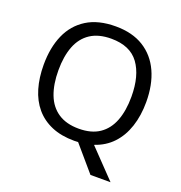

<svg xmlns="http://www.w3.org/2000/svg" viewBox="-155 -857 1091 1159"><g transform="rotate(20 390.5 -277.5)"><path d="M720 -358Q720 -271 696.5 -200Q673 -129 627 -80Q581 -31 512 -8L683 170H554L416 9Q410 9 403.5 9.5Q397 10 391 10Q307 10 245 -16.5Q183 -43 142 -91.5Q101 -140 81 -208Q61 -276 61 -359Q61 -469 97 -551Q133 -633 206.5 -679Q280 -725 392 -725Q499 -725 572 -679.5Q645 -634 682.5 -551.5Q720 -469 720 -358ZM156 -358Q156 -268 181 -203Q206 -138 258.5 -103Q311 -68 391 -68Q472 -68 523.5 -103Q575 -138 600 -203Q625 -268 625 -358Q625 -493 569 -569.5Q513 -646 392 -646Q311 -646 258.5 -611.5Q206 -577 181 -512.5Q156 -448 156 -358Z"/></g></svg>

Font: Noto Sans Hebrew
Style: Regular
Weight: 400
Designer: Monotype Design Team
Foundry: Monotype Imaging Inc.
Version: Version 2.003;January 10, 2023;FontCreator 14.0.0.2877 64-bi